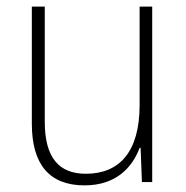

<svg xmlns="http://www.w3.org/2000/svg" viewBox="-20 -549 562 579"><path d="M439 -529H401V-232C401 -91 340 -25 239 -25C158 -25 115 -73 115 -182V-529H76V-176C76 -53 129 10 235 10C330 10 379 -44 401 -103H404L408 0H439Z"/></svg>

Font: Noto Sans Myanmar UI SemiCondensed ExtraLight
Style: Regular
Weight: 200
Width: 4
Designer: Monotype Design Team
Foundry: Monotype Imaging Inc.
Version: Version 2.103